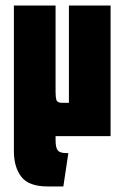

<svg xmlns="http://www.w3.org/2000/svg" viewBox="-20 -490 478 691"><path d="M133 0Q89 0 67 -14Q45 -28 37.5 -49.5Q30 -71 30 -93V-470H180V-159Q180 -141 183 -130.5Q186 -120 203 -120H228V-470H378V0ZM151 181Q84 181 57 146.5Q30 112 30 54V-470H180V13Q180 42 188 51.5Q196 61 219 61H226L208 181Z"/></svg>

Font: Smooch Sans Thin Black
Style: Regular
Weight: 900
Version: Version 1.010